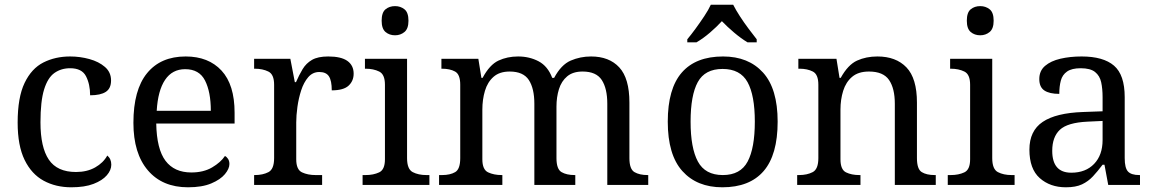

<svg xmlns="http://www.w3.org/2000/svg" viewBox="-20 -786 4908 816"><path d="M283 10Q217 10 165.5 -18Q114 -46 84.5 -106.5Q55 -167 55 -265Q55 -372 84.5 -433.5Q114 -495 164.5 -520.5Q215 -546 278 -546Q320 -546 360 -535Q400 -524 426 -501.5Q452 -479 452 -444Q452 -410 429.5 -395.5Q407 -381 363 -381Q363 -428 345.5 -462Q328 -496 278 -496Q240 -496 211.5 -476Q183 -456 167.5 -406Q152 -356 152 -266Q152 -160 187.5 -107.5Q223 -55 303 -55Q350 -55 384.5 -74.5Q419 -94 436 -125Q453 -111 453 -86Q453 -63 434 -41Q415 -19 377.5 -4.5Q340 10 283 10Z M779 10Q670 10 608.5 -62Q547 -134 547 -264Q547 -404 605 -475Q663 -546 769 -546Q866 -546 921.5 -486Q977 -426 977 -307V-261H644Q646 -152 683.5 -102.5Q721 -53 793 -53Q845 -53 881.5 -74.5Q918 -96 936 -123Q943 -120 949 -111Q955 -102 955 -89Q955 -69 936 -46Q917 -23 878 -6.5Q839 10 779 10ZM876 -315Q876 -395 851.5 -443.5Q827 -492 767 -492Q712 -492 681.5 -446.5Q651 -401 646 -315Z M1060 0V-42H1063Q1097 -42 1121 -54.5Q1145 -67 1145 -114V-426Q1145 -470 1120.5 -482Q1096 -494 1063 -494H1060V-536H1214L1233 -437H1238Q1251 -467 1266 -492Q1281 -517 1306 -531.5Q1331 -546 1375 -546Q1430 -546 1456.5 -527Q1483 -508 1483 -473Q1483 -442 1461.5 -422Q1440 -402 1390 -402Q1390 -443 1378 -461.5Q1366 -480 1337 -480Q1309 -480 1290 -458Q1271 -436 1260 -402Q1249 -368 1244 -331.5Q1239 -295 1239 -266V-109Q1239 -65 1263.5 -53.5Q1288 -42 1321 -42H1349V0Z M1659 -636Q1635 -636 1618.5 -650Q1602 -664 1602 -698Q1602 -733 1618.5 -746.5Q1635 -760 1659 -760Q1682 -760 1699 -746.5Q1716 -733 1716 -698Q1716 -664 1699 -650Q1682 -636 1659 -636ZM1521 0V-42H1534Q1567 -42 1591.5 -53.5Q1616 -65 1616 -109V-426Q1616 -470 1591.5 -482Q1567 -494 1534 -494H1531V-536H1710V-114Q1710 -67 1734 -54.5Q1758 -42 1792 -42H1805V0Z M1846 0V-42H1859Q1893 -42 1914.5 -54.5Q1936 -67 1936 -114V-426Q1936 -470 1914 -482Q1892 -494 1859 -494H1856V-536H2013L2026 -455H2031Q2061 -511 2098.5 -528.5Q2136 -546 2182 -546Q2230 -546 2269 -525.5Q2308 -505 2327 -455H2335Q2365 -511 2405.5 -528.5Q2446 -546 2492 -546Q2569 -546 2612 -499.5Q2655 -453 2655 -350V-114Q2655 -67 2676.5 -54.5Q2698 -42 2732 -42H2735V0H2561V-345Q2561 -410 2537.5 -446Q2514 -482 2456 -482Q2415 -482 2390.5 -461.5Q2366 -441 2355.5 -407Q2345 -373 2345 -333V-114Q2345 -67 2366.5 -54.5Q2388 -42 2422 -42H2425V0H2251V-345Q2251 -410 2227.5 -446Q2204 -482 2146 -482Q2103 -482 2077.5 -459.5Q2052 -437 2041 -400Q2030 -363 2030 -320V-109Q2030 -65 2054.5 -53.5Q2079 -42 2112 -42H2115V0Z M3050 10Q2942 10 2880 -59Q2818 -128 2818 -269Q2818 -409 2877.5 -477.5Q2937 -546 3053 -546Q3161 -546 3223 -477.5Q3285 -409 3285 -269Q3285 -128 3225.5 -59Q3166 10 3050 10ZM3052 -42Q3127 -42 3157.5 -99.5Q3188 -157 3188 -269Q3188 -381 3157 -437Q3126 -493 3051 -493Q2976 -493 2945.5 -437Q2915 -381 2915 -269Q2915 -157 2946 -99.5Q2977 -42 3052 -42ZM2901 -619Q2917 -638 2936 -664Q2955 -690 2973 -717Q2991 -744 3001 -766H3096Q3107 -744 3124.5 -717Q3142 -690 3161.5 -664Q3181 -638 3196 -619V-606H3157Q3129 -623 3100 -647.5Q3071 -672 3048 -696Q3026 -672 2997.5 -647.5Q2969 -623 2940 -606H2901Z M3368 0V-42H3376Q3410 -42 3434 -54.5Q3458 -67 3458 -114V-426Q3458 -470 3434.5 -482Q3411 -494 3378 -494H3373V-536H3535L3548 -455H3553Q3584 -511 3622.5 -528.5Q3661 -546 3709 -546Q3788 -546 3832.5 -499.5Q3877 -453 3877 -350V-114Q3877 -67 3897.5 -54.5Q3918 -42 3952 -42H3957V0H3783V-345Q3783 -410 3758.5 -446Q3734 -482 3673 -482Q3628 -482 3601.5 -459.5Q3575 -437 3563.5 -400Q3552 -363 3552 -320V-109Q3552 -65 3575.5 -53.5Q3599 -42 3632 -42H3637V0Z M4146 -636Q4122 -636 4105.5 -650Q4089 -664 4089 -698Q4089 -733 4105.5 -746.5Q4122 -760 4146 -760Q4169 -760 4186 -746.5Q4203 -733 4203 -698Q4203 -664 4186 -650Q4169 -636 4146 -636ZM4008 0V-42H4021Q4054 -42 4078.5 -53.5Q4103 -65 4103 -109V-426Q4103 -470 4078.5 -482Q4054 -494 4021 -494H4018V-536H4197V-114Q4197 -67 4221 -54.5Q4245 -42 4279 -42H4292V0Z M4510 10Q4443 10 4399 -29Q4355 -68 4355 -150Q4355 -230 4411.5 -268Q4468 -306 4583 -310L4666 -313V-373Q4666 -409 4660 -436.5Q4654 -464 4634 -480Q4614 -496 4573 -496Q4535 -496 4515 -482Q4495 -468 4488.5 -443.5Q4482 -419 4482 -387Q4440 -387 4418.5 -401.5Q4397 -416 4397 -450Q4397 -485 4421.5 -506Q4446 -527 4487 -536.5Q4528 -546 4577 -546Q4669 -546 4714.5 -507Q4760 -468 4760 -373V-114Q4760 -72 4774 -57Q4788 -42 4822 -42H4825V0H4690L4674 -86H4666Q4645 -58 4625 -36.5Q4605 -15 4578.5 -2.5Q4552 10 4510 10ZM4533 -52Q4594 -52 4630 -89.5Q4666 -127 4666 -191V-272L4602 -269Q4517 -265 4484.5 -234.5Q4452 -204 4452 -145Q4452 -52 4533 -52Z"/></svg>

Font: Noto Serif Oriya
Style: Regular
Weight: 400
Designer: David Williams
Foundry: Google LLC, David Williams
Version: Version 1.051; ttfautohint (v1.8.4.7-5d5b)